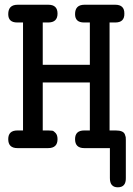

<svg xmlns="http://www.w3.org/2000/svg" viewBox="-20 -631 565 818"><path d="M15.1 -38.1Q15.1 -75.2 54.2 -75.2H78.1V-535.2H53.2Q15.1 -535.2 15.1 -570.8Q15.1 -610.8 55.2 -610.8H186Q225.1 -610.8 225.1 -573Q225.1 -535.2 185.1 -535.2H162.1V-355H362.8V-535.2H337.9Q299.8 -535.2 299.8 -570.8Q299.8 -610.8 339.8 -610.8H471.2Q510.3 -610.8 509.8 -573.2Q510.7 -535.2 471.2 -535.2H446.8V-75.2H473.1Q489.3 -75.2 499 -71Q508.8 -66.9 512 -58.3Q515.1 -49.8 515.6 -46.9Q516.1 -43.9 516.1 -35.2V127Q517.1 167 481.9 167Q447.8 167 448.2 127V0H338.9Q299.8 0 299.8 -38.1Q299.8 -75.2 338.9 -75.2H362.8V-279.8H162.1V-75.2H185.1Q196.3 -75.2 202.6 -74.2Q209 -73.2 217 -64.2Q225.1 -55.2 225.1 -38.1Q225.1 0 185.1 0H54.2Q15.1 0 15.1 -38.1Z"/></svg>

Font: CMU Typewriter Text
Style: Bold
Weight: 700
Version: Version 0.7.0